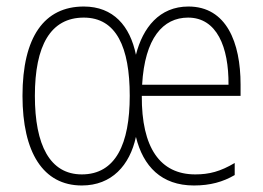

<svg xmlns="http://www.w3.org/2000/svg" viewBox="-20 -559 808 589"><path d="M558 -539C469 -539 418 -474 397 -391C379 -479 328 -539 237 -539C116 -539 49 -446 49 -265C49 -92 112 10 231 10C323 10 378 -52 397 -139C419 -49 475 10 575 10C625 10 664 -1 700 -22V-59C656 -33 622 -24 579 -24C471 -24 414 -106 415 -265H718V-300C718 -428 675 -539 558 -539ZM557 -505C645 -505 682 -415 681 -299H416C424 -442 480 -505 557 -505ZM237 -505C337 -505 378 -414 378 -265C378 -118 335 -24 231 -24C133 -24 87 -114 87 -265C87 -419 135 -505 237 -505Z"/></svg>

Font: Noto Sans Arabic UI Cn XLt
Style: Regular
Weight: 200
Width: 3
Designer: Monotype Design Team, Nadine Chahine and Nizar Qandah
Foundry: Monotype Imaging Inc.
Version: Version 2.010